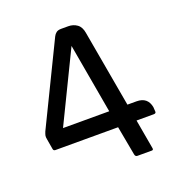

<svg xmlns="http://www.w3.org/2000/svg" viewBox="-107 -645 681 734"><g transform="rotate(-20 234.0 -278.0)"><path d="M297 -128H42Q34 -128 33 -136L26 -177Q24 -187 25 -192.5Q26 -198 30 -208L190 -537Q194 -545 201 -550.5Q208 -556 221 -556H250Q270 -556 285.5 -545Q301 -534 305 -508L360 -197H397Q442 -197 450 -154L451 -138Q453 -128 442 -128H372L393 -9Q395 0 388 0H329Q321 0 319 -9ZM98 -197H286L236 -481Z"/></g></svg>

Font: Zain
Style: Italic
Weight: 400
Italic angle: -10°
Designer: Zain,Boutros
Foundry: Mobile Telecommunications Company (Zain), 2024
Version: Version 1.51; ttfautohint (v1.8.4)